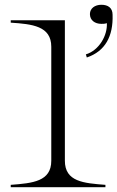

<svg xmlns="http://www.w3.org/2000/svg" viewBox="-20 -785 492 805"><path d="M25 -10V0H422V-10C331 -17 252 -23 252 -111V-700H25V-690C115 -684 195 -676 195 -589V-111C195 -24 117 -17 25 -10ZM340 -557 344 -544C421 -570 455 -633 452 -723C452 -752 433 -765 405 -765C378 -765 357 -750 357 -726C357 -700 378 -685 405 -685C413 -685 420 -685 428 -688C431 -637 396 -574 340 -557Z"/></svg>

Font: Sprat Extended Light
Style: Regular
Weight: 300
Width: 9
Designer: Ethan Nakache
Foundry: Collletttivo
Version: Version 2.000;Glyphs 3.2 (3217)